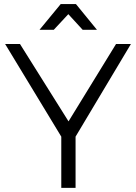

<svg xmlns="http://www.w3.org/2000/svg" viewBox="-20 -913 662 933"><path d="M312 -844.2 241.2 -768.1H171.9L274.9 -893.1H349.1L451.2 -768.1H381.8ZM616.2 -699.2 347.2 -249V0H277.8V-249L4.9 -699.2H77.1L313 -323.2L543.9 -699.2Z"/></svg>

Font: Montserrat arm Light
Style: Regular
Weight: 300
Designer: Julieta Ulanovsky
Foundry: Julieta Ulanovsky
Version: Version 6.000;PS 006.000;hotconv 1.0.88;makeotf.lib2.5.64775